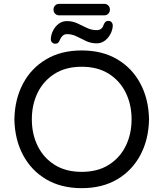

<svg xmlns="http://www.w3.org/2000/svg" viewBox="-20 -971 852 1001"><path d="M406 10Q299 10 221 -36Q143 -82 100 -163Q57 -244 55 -349Q57 -454 100 -535Q143 -616 221 -662Q299 -708 406 -708Q513 -708 591 -662Q669 -616 712 -535Q755 -454 757 -349Q755 -244 712 -163Q669 -82 591 -36Q513 10 406 10ZM406 -75Q489 -75 547 -111.5Q605 -148 635.5 -210Q666 -272 666 -349Q666 -426 635.5 -488Q605 -550 547 -586.5Q489 -623 406 -623Q323 -623 265 -586.5Q207 -550 176.5 -488Q146 -426 146 -349Q146 -272 176.5 -210Q207 -148 265 -111.5Q323 -75 406 -75ZM268 -743Q259 -743 252 -749.5Q245 -756 245 -766Q245 -786 255 -808Q265 -830 284 -845.5Q303 -861 329 -861Q358 -861 383 -849.5Q408 -838 432 -826Q456 -814 483 -814Q499 -814 507.5 -821Q516 -828 520 -841Q523 -849 528.5 -855.5Q534 -862 545 -862Q556 -862 561.5 -855.5Q567 -849 568 -840Q568 -819 557.5 -797Q547 -775 528 -760Q509 -745 484 -745Q454 -745 429 -757Q404 -769 380 -781Q356 -793 330 -793Q315 -793 306 -784Q297 -775 291 -761Q289 -754 283.5 -748.5Q278 -743 268 -743ZM289 -891Q276 -891 267.5 -899.5Q259 -908 259 -921Q259 -934 267.5 -942.5Q276 -951 289 -951H523Q536 -951 544.5 -942.5Q553 -934 553 -921Q553 -908 544.5 -899.5Q536 -891 523 -891Z"/></svg>

Font: Varela Round
Style: Regular
Weight: 400
Designer: Joe Prince, Avraham Cornfeld
Foundry: Joe Prince, Avraham Cornfeld
Version: Version 3.010; ttfautohint (v1.8.4.7-5d5b)